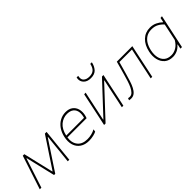

<svg xmlns="http://www.w3.org/2000/svg" viewBox="138 -1688 2652 2652"><g transform="rotate(-45 1464.0 -362.0)"><path d="M3.5 0Q21.5 -54.5 38.5 -106.5Q55.5 -158.5 72.5 -210L95 -278Q112.5 -331.5 130.5 -386Q148.5 -440.5 166 -494H195.5Q208.5 -438.5 222 -382Q235.5 -325 248.5 -269.5L300 -51.5H305L449 -269.5Q486.5 -326 523.8 -382.2Q561 -438.5 597.5 -494H630.5Q625.5 -441.5 619.8 -385.2Q614 -329 608.5 -276.5L601.5 -207.5Q596.5 -156.5 591.2 -104.5Q586 -52.5 580.5 0H550.5Q557.5 -65 564.2 -130.8Q571 -196.5 577.5 -261.5L595 -430.5H590L472 -251.5Q430.5 -188.5 389 -126L306 0H282.5L252.5 -126Q237.5 -189 223 -251L180.5 -430.5H175.5L121 -263.5Q99.5 -198 78 -131.8Q56.5 -65.5 35 0Z M960.5 9Q882 9 829.8 -26.5Q777.5 -62 757.5 -125Q747 -158 747 -197Q747 -231.5 755.5 -271Q770.5 -342 807 -394Q843.5 -446 895.5 -474.5Q947.5 -503 1008.5 -503Q1073.5 -503 1113.5 -473.2Q1153.5 -443.5 1168 -394.5Q1175.5 -367.5 1175.5 -338Q1175.5 -314 1170.5 -288Q1168.5 -277 1164 -262.2Q1159.5 -247.5 1155.5 -237H781Q777.5 -214.5 777.5 -194Q777.5 -127 814 -82Q861.5 -23 960.5 -23Q1001 -23 1041.2 -32.8Q1081.5 -42.5 1113.5 -61L1108.5 -23Q1091.5 -12 1049 -1.5Q1006.5 9 960.5 9ZM1006.5 -471Q931.5 -471 871 -421.5Q810.5 -372 786.5 -266H1133.5Q1138 -279.5 1140.5 -293Q1145.5 -318.5 1145.5 -341Q1145.5 -389.5 1121.5 -422.5Q1085.5 -471 1006.5 -471Z M1260 0Q1272 -56.5 1283.5 -109Q1294.5 -161 1307 -221L1317.5 -270.5Q1330.5 -332 1341.8 -385Q1353 -438 1365 -494L1395.5 -496Q1383.5 -439.5 1372 -386Q1360.5 -332 1347.5 -270.5L1303 -61.5H1308L1487.5 -253.5Q1542.5 -312.5 1599.5 -373.5Q1656.5 -434 1712.5 -494H1741.5Q1729.5 -438 1718.2 -385Q1707 -332 1694 -270.5L1683.5 -221Q1671 -161 1660 -109Q1648.5 -56.5 1636.5 0H1606.5Q1618.5 -56.5 1630 -109Q1641 -161 1653.5 -221L1698.5 -433H1693.5L1517 -244Q1461 -184.5 1403.5 -122.8Q1346 -61 1289 0ZM1590 -585Q1516 -585 1479 -627.5Q1451.5 -659 1451.5 -701Q1451.5 -716 1455 -732L1486.5 -733Q1482.5 -714.5 1482.5 -699Q1482.5 -663 1503.5 -643.5Q1533.5 -615 1590 -615Q1647 -615 1678 -643.2Q1709 -671.5 1722 -732H1753Q1740 -669.5 1702.8 -627.2Q1665.5 -585 1590 -585Z M1785 7Q1778.5 7 1766 6Q1753.5 5 1745 3L1755.5 -27.5Q1763.5 -25.5 1772.5 -24.5Q1781.5 -23.5 1786.5 -23.5Q1817.5 -23.5 1841.2 -47.2Q1865 -71 1883.8 -110.2Q1902.5 -149.5 1917.5 -196.8Q1932.5 -244 1945.5 -291Q1960 -341.5 1974.5 -393Q1988.5 -444.5 2002.5 -494H2305.5Q2293.5 -438 2282.2 -385Q2271 -332 2258 -270.5L2247.5 -221Q2235 -161 2224 -109Q2212.5 -56.5 2200.5 0H2170.5Q2182.5 -56.5 2194 -109Q2205 -161 2217.5 -221L2228 -270.5Q2239.5 -325.5 2249.2 -371Q2259 -416.5 2269.5 -465H2024Q2011.5 -419.5 1999 -375Q1986 -330 1972.5 -282Q1956.5 -225.5 1940 -173.8Q1923.5 -122 1902.5 -81.2Q1881.5 -40.5 1853 -16.8Q1824.5 7 1785 7Z M2751 0Q2754 -14 2757 -28.5L2765.5 -68H2759.5Q2726 -27.5 2683.8 -9.2Q2641.5 9 2599.5 9Q2523 9 2476.8 -30.8Q2430.5 -70.5 2415 -135.5Q2407.5 -167 2407.5 -201.5Q2407.5 -237 2415.5 -275Q2438 -383 2502 -443.5Q2566 -504 2657.5 -504Q2715.5 -504 2761.5 -481.2Q2807.5 -458.5 2836.5 -429H2842.5L2856.5 -494L2887.5 -497Q2875 -439.5 2864 -386.5Q2852.5 -333 2839.5 -271.5L2787.5 -28.5Q2784.5 -14 2781.5 0ZM2600.5 -23Q2649.5 -23 2697 -50.8Q2744.5 -78.5 2780.5 -140L2833.5 -389Q2800.5 -426.5 2758 -449.2Q2715.5 -472 2657.5 -472Q2597 -472 2554.2 -445.8Q2511.5 -419.5 2485 -374Q2458.5 -328.5 2446.5 -271Q2438.5 -233 2438.5 -199Q2438.5 -172 2443.5 -147Q2455 -90.5 2494 -56.8Q2533 -23 2600.5 -23Z"/></g></svg>

Font: Heraclito Thin
Style: Italic
Weight: 100
Italic angle: -12°
Designer: Kostas Bartsokas (font) & Cristiano Sobral (main changes)
Foundry: Kostas Bartsokas (font) & Cristiano Sobral (main changes)
Version: Version 1.00;July 8, 2020;FontCreator 13.0.0.2655 64-bit